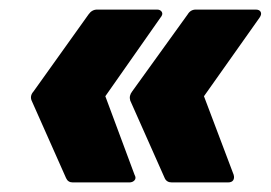

<svg xmlns="http://www.w3.org/2000/svg" viewBox="-20 -465 565 401"><path d="M132 -84Q122 -84 118 -93L46 -255Q42 -265 50 -274L165 -435Q172 -445 183 -445H308Q315 -445 318 -440Q321 -435 315 -428L200 -264L261 -100Q265 -93 261 -88.5Q257 -84 250 -84ZM339 -84Q328 -84 324 -93L252 -255Q249 -265 256 -274L372 -435Q378 -445 389 -445H514Q522 -445 524.5 -440Q527 -435 522 -428L406 -264L468 -100Q470 -93 467 -88.5Q464 -84 456 -84Z"/></svg>

Font: Sofia Sans Black
Style: Italic
Weight: 900
Italic angle: -9°
Version: Version 4.100-B